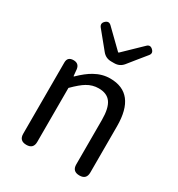

<svg xmlns="http://www.w3.org/2000/svg" viewBox="-193 -950 996 1075"><g transform="rotate(30 305.5 -412.5)"><path d="M138 0Q92 0 92 -45V-271V-506Q92 -543 131 -543Q166 -543 171 -508L175 -465H178Q223 -509 261 -530Q309 -557 360 -557Q526 -557 526 -344V-45Q526 0 481 0Q435 0 435 -45V-332Q435 -408 410.5 -442.5Q386 -477 332 -477Q292 -477 257 -456Q228 -439 183 -394V-45Q183 0 138 0ZM316 -642Q281 -642 259 -669L170 -778Q155 -798 174 -815.5Q193 -833 211 -816L324 -706H328L442 -816Q460 -834 479 -816Q498 -798 482 -779L434 -720L393 -669Q371 -642 336 -642Z"/></g></svg>

Font: GenSenRounded JP R
Style: Regular
Weight: 400
Version: Version 1.501;PS 1;hotconv 16.6.51;makeotf.lib2.5.65220